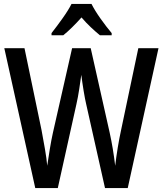

<svg xmlns="http://www.w3.org/2000/svg" viewBox="-20 -1011 831 980"><path d="M789 -765 632 -51H516L420 -479Q414 -504 407 -546.5Q400 -589 395 -629Q391 -600 384.5 -557Q378 -514 370 -479L275 -51H160L2 -765H105L192 -347Q201 -299 209.5 -250Q218 -201 221 -165Q227 -206 234.5 -251.5Q242 -297 250 -333L348 -765H443L540 -333Q557 -256 568 -165Q573 -209 581 -257.5Q589 -306 598 -347L686 -765ZM447 -991Q464 -957 493.5 -915.5Q523 -874 550 -842V-831H490Q468 -849 443.5 -872Q419 -895 396 -922Q372 -895 347.5 -871Q323 -847 303 -831H243V-842Q269 -875 299 -917Q329 -959 345 -991Z"/></svg>

Font: Noto Sans Tamil UI Condensed Medium
Style: Regular
Weight: 500
Width: 3
Designer: Jelle Bosma - Monotype Design Team
Foundry: Monotype Imaging Inc.
Version: Version 2.004; ttfautohint (v1.8.4.7-5d5b)